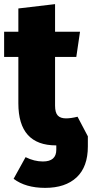

<svg xmlns="http://www.w3.org/2000/svg" viewBox="-20 -687 446 931"><path d="M356 -121 406 -26V23Q406 122 351.5 173Q297 224 199 224Q104 224 46 180L104 75Q146 96 188 96Q253 96 253 39V18H252Q69 18 69 -186V-411H0V-533H69V-646L247 -667V-533H368L350 -411H247V-175Q247 -141 260 -127Q273 -113 300 -113Q324 -113 356 -121Z"/></svg>

Font: FiraGO ExtraBold
Style: Regular
Weight: 800
Designer: bBox Type
Foundry: bBox Type GmbH
Version: Version 1.001;PS 001.001;hotconv 1.0.88;makeotf.lib2.5.64775